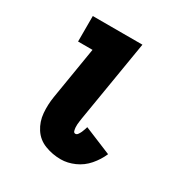

<svg xmlns="http://www.w3.org/2000/svg" viewBox="-133 -629 698 737"><g transform="rotate(30 216.0 -261.0)"><path d="M237 8Q267 8 297.5 -5.5Q328 -19 350 -44.5Q372 -70 385 -100L264 -150Q262 -144 260 -137.5Q258 -131 255 -124.5Q252 -118 247.5 -111.5Q243 -105 237 -105Q230 -105 228 -112.5Q226 -120 225.5 -126.5Q225 -133 225.5 -140Q226 -147 227 -154Q228 -161 229 -168L289 -530H69V-417H133L95 -186Q89 -149 92 -113Q95 -77 114 -47.5Q133 -18 166.5 -5Q200 8 237 8Z"/></g></svg>

Font: Iosevka Sparkle Extrabold
Style: Italic
Weight: 800
Italic angle: -9°
Designer: Belleve Invis
Foundry: Belleve Invis
Version: Version 4.5.0; ttfautohint (v1.8.3)